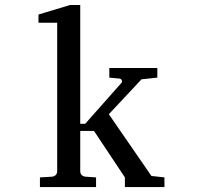

<svg xmlns="http://www.w3.org/2000/svg" viewBox="-20 -757 821 777"><path d="M485.4 0V-39.1L360.4 -227.1H304.7V-64Q304.7 -54.7 310.5 -48.8Q316.4 -43 325.7 -42L368.7 -39.1V0H141.6V-39.1L190.4 -42Q199.7 -43 205.6 -48.8Q211.4 -54.7 211.4 -64V-665H135.7V-698.2L263.7 -736.8H304.7V-255.9H324.7L471.7 -421.9Q475.6 -426.8 472.9 -432.4Q470.2 -438 463.4 -439L422.4 -442.9V-481.9H616.7V-442.9L552.7 -436L420.4 -294.9L592.8 -44.9L645.5 -39.1V0Z"/></svg>

Font: BabelStone Ogham Fixed
Style: Regular
Weight: 400
Monospace: yes
Designer: Andrew West
Foundry: BabelStone
Version: Version 2.02 March 14, 2022